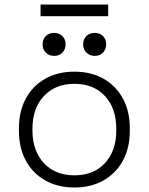

<svg xmlns="http://www.w3.org/2000/svg" viewBox="-20 -818 660 852"><path d="M310 14Q236 14 180.5 -17.5Q125 -49 94.5 -105.5Q64 -162 64 -237V-249Q64 -324 94.5 -380.5Q125 -437 180.5 -468.5Q236 -500 310 -500Q384 -500 439.5 -468.5Q495 -437 525.5 -380.5Q556 -324 556 -249V-237Q556 -162 525.5 -105.5Q495 -49 439.5 -17.5Q384 14 310 14ZM310 -40Q396 -40 446 -94.5Q496 -149 496 -239V-247Q496 -337 446 -391.5Q396 -446 310 -446Q225 -446 174.5 -391.5Q124 -337 124 -247V-239Q124 -149 174.5 -94.5Q225 -40 310 -40ZM400 -570Q378 -570 363.5 -584.5Q349 -599 349 -621Q349 -644 363.5 -658Q378 -672 400 -672Q423 -672 437 -658Q451 -644 451 -621Q451 -599 437 -584.5Q423 -570 400 -570ZM220 -570Q198 -570 183.5 -584.5Q169 -599 169 -621Q169 -644 183.5 -658Q198 -672 220 -672Q243 -672 257 -658Q271 -644 271 -621Q271 -599 257 -584.5Q243 -570 220 -570ZM460 -746H160V-798H460Z"/></svg>

Font: Space Grotesk Variable Light
Style: Regular
Weight: 300
Designer: Florian Karsten
Foundry: Florian Karsten
Version: Version 2.000